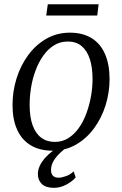

<svg xmlns="http://www.w3.org/2000/svg" viewBox="-20 -712 585 920"><path d="M315 -555.5Q376.5 -555.5 419 -529.2Q461.5 -503 483.2 -453Q505 -403 505 -332.5Q505 -268.5 485.8 -207.2Q466.5 -146 430.5 -97Q394.5 -48 344 -19Q293.5 10 231.5 10Q170 10 127.2 -15.8Q84.5 -41.5 62.2 -90.5Q40 -139.5 40 -208.5Q40 -274 59.2 -336Q78.5 -398 114.8 -447.5Q151 -497 201.8 -526.2Q252.5 -555.5 315 -555.5ZM304.5 -513Q268 -513 238.8 -494.8Q209.5 -476.5 187.5 -445.5Q165.5 -414.5 150.8 -375.2Q136 -336 129 -293.2Q122 -250.5 122 -210Q122 -151.5 136.2 -112Q150.5 -72.5 177.5 -52.2Q204.5 -32 243 -32Q278.5 -32 307.5 -50.2Q336.5 -68.5 358.2 -99.5Q380 -130.5 394.2 -169.5Q408.5 -208.5 416 -250.8Q423.5 -293 423.5 -333Q423.5 -387.5 410.8 -427.8Q398 -468 372 -490.5Q346 -513 304.5 -513ZM236.5 188Q198 187.5 179.8 169Q161.5 150.5 161.5 122Q161.5 102 170.5 82.8Q179.5 63.5 195.5 45.2Q211.5 27 232.8 11Q254 -5 278 -17.5L299.5 -32.5L312 -15.5Q288 2 268.2 20.5Q248.5 39 236.5 59.5Q224.5 80 224.5 103.5Q224.5 120.5 233.5 130Q242.5 139.5 260.5 139.5Q275 139.5 296.2 132Q317.5 124.5 333 109L342.5 138Q327 157 297.5 172.8Q268 188.5 236.5 188ZM209 -691.5H452.5L446 -637.5H201.5Z"/></svg>

Font: Merriweather 48pt Light
Style: Italic
Weight: 300
Italic angle: -7.8°
Version: Version 2.101